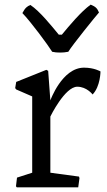

<svg xmlns="http://www.w3.org/2000/svg" viewBox="-20 -801 457 821"><path d="M48.3 -4.4 51.8 0H314.5L319.8 -39.1L317.9 -45.9L195.3 -62.5V-302.7C195.3 -302.7 257.3 -430.2 310.5 -430.2C351.1 -430.2 376 -397 376 -397C409.7 -432.1 409.7 -495.6 409.7 -495.6C409.7 -495.6 382.8 -511.7 339.4 -511.7C245.1 -511.7 195.3 -371.6 195.3 -371.6L186 -498L178.2 -502.4L49.3 -450.7L44.9 -424.3L49.3 -418.5L117.7 -388.7V-62.5L52.7 -41.5ZM203.1 -579.6C213.4 -577.1 224.6 -576.2 236.8 -576.2C248 -576.2 259.8 -577.1 272 -579.6C288.1 -606.9 391.6 -734.9 403.3 -747.6C395 -767.1 388.2 -772.5 367.7 -781.2C325.7 -751 274.4 -689 244.6 -652.8H231.4C200.7 -689.9 150.4 -752.9 109.9 -779.8C96.2 -773.9 87.9 -768.1 75.7 -745.1C112.3 -707.5 187 -606 203.1 -579.6Z"/></svg>

Font: Trykker
Style: Regular
Weight: 400
Designer: Magnus Gaarde
Foundry: Magnus Gaarde
Version: Version 1.001